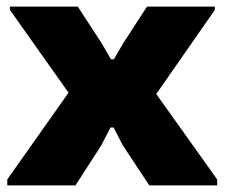

<svg xmlns="http://www.w3.org/2000/svg" viewBox="-20 -560 679 580"><path d="M2 -18 187 -280 10 -530V-540H215L288 -428L315 -381H324L352 -429L424 -540H629V-530L452 -276L636 -18V0H431L351 -121L323 -175H314L286 -121L208 0H2Z"/></svg>

Font: Encode Sans Normal
Style: ExtraBold
Weight: 800
Designer: Pablo Impallari, Andres Torresi
Foundry: Pablo Impallari, Andres Torresi
Version: Version 1.000; ttfautohint (v1.00) -l 8 -r 50 -G 200 -x 14 -